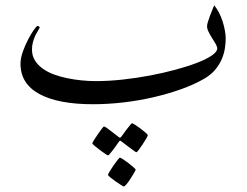

<svg xmlns="http://www.w3.org/2000/svg" viewBox="-20 -360 911 709"><path d="M813.5 -217.8Q813.5 -201.2 810.5 -181.9Q807.6 -162.6 799.3 -142.6Q791 -122.6 775.4 -103.5Q759.8 -84.5 734.9 -69.8Q698.2 -48.3 649.9 -31Q601.6 -13.7 546.9 -1Q492.2 11.7 435.1 18.3Q377.9 24.9 323.7 24.9Q194.8 24.9 125.2 -12.9Q55.7 -50.8 55.7 -124.5Q55.7 -144.5 64.2 -168.9Q72.8 -193.4 84 -214.6Q95.2 -235.8 105.2 -250Q115.2 -264.2 118.7 -264.2Q121.1 -264.2 123.8 -262.2Q126.5 -260.3 126.5 -257.8Q126.5 -256.3 125.5 -255.9Q123 -250.5 118.2 -242.9Q113.3 -235.4 108.9 -225.3Q104.5 -215.3 101.3 -203.1Q98.1 -190.9 98.1 -176.8Q98.1 -154.8 108.6 -137.5Q119.1 -120.1 137 -107.2Q154.8 -94.2 178.2 -85.4Q201.7 -76.7 227.8 -71.3Q253.9 -65.9 281.2 -63.2Q308.6 -60.5 334 -60.5Q381.8 -60.5 433.3 -66.2Q484.9 -71.8 534.7 -81.3Q584.5 -90.8 629.4 -103Q674.3 -115.2 708.5 -128.4Q742.7 -141.6 762.5 -155.3Q782.2 -168.9 782.2 -181.2Q782.2 -187.5 776.6 -197.5Q771 -207.5 763.4 -219.2Q755.9 -231 750.2 -242.4Q744.6 -253.9 744.6 -263.2Q744.6 -269.5 748 -280Q751.5 -290.5 755.6 -302.2Q759.8 -314 764.4 -324.5Q769 -335 771 -340.3Q780.8 -328.6 788.8 -313Q796.9 -297.4 802.2 -280.5Q807.6 -263.7 810.5 -247.1Q813.5 -230.5 813.5 -217.8ZM525.9 139.2Q525.9 141.6 520 151.6Q514.2 161.6 506.8 172.9Q499.5 184.1 492.7 193.1Q485.8 202.1 483.4 202.1Q481.9 202.1 473.4 196Q464.8 189.9 454.6 182.1Q442.9 173.8 428.2 162.1Q425.8 159.7 423.3 159.7Q421.4 159.7 418.9 163.6Q408.7 177.7 400.9 189Q393.6 198.7 387.2 206.3Q380.9 213.9 378.9 213.9Q377.4 213.9 368.2 207.8Q358.9 201.7 348.4 193.6Q337.9 185.5 329.3 178.5Q320.8 171.4 320.8 169.4Q320.8 167.5 327.1 157.2Q333.5 147 341.1 136Q348.6 125 355.5 116Q362.3 106.9 363.8 106.9Q367.2 106.9 375.2 113Q383.3 119.1 393.1 126.5L417.5 145.5Q421.9 148.9 422.9 148.9Q424.3 148.9 428.2 144.5L446.3 119.6Q453.6 110.8 459.5 103Q465.3 95.2 467.8 95.2Q470.2 95.2 479.7 101.3Q489.3 107.4 499.5 115.2Q509.8 123 517.8 130.1Q525.9 137.2 525.9 139.2ZM437.5 328.6Q435.5 328.6 426.3 322.8Q417 316.9 406.5 309.6Q396 302.2 387.5 295.2Q378.9 288.1 378.9 285.6Q378.9 283.2 385 272.9Q391.1 262.7 398.9 251.5Q406.7 240.2 413.8 231.2Q420.9 222.2 422.9 222.2Q425.3 222.2 434.8 228.3Q444.3 234.4 454.6 242.4Q464.8 250.5 472.9 257.6Q481 264.6 481 266.6Q481 268.6 475.1 278.6Q469.2 288.6 462.2 299.6Q455.1 310.5 447.8 319.6Q440.4 328.6 437.5 328.6Z"/></svg>

Font: Accordance
Style: Regular
Weight: 400
Version: Version 1.1 (build May 11, 2018) Miklal Software Solutions, 